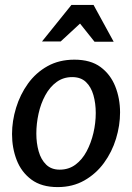

<svg xmlns="http://www.w3.org/2000/svg" viewBox="-20 -749 538 782"><path d="M215 13Q149 13 108 -17.5Q67 -48 48 -97Q29 -146 29 -203Q29 -256 45.5 -310Q62 -364 94 -408.5Q126 -453 173.5 -479.5Q221 -506 283 -506Q349 -506 389.5 -476Q430 -446 449.5 -397Q469 -348 469 -291Q469 -238 452.5 -184Q436 -130 403.5 -85.5Q371 -41 323.5 -14Q276 13 215 13ZM223 -58Q260 -58 287.5 -78.5Q315 -99 333 -133Q351 -167 360.5 -207.5Q370 -248 370 -289Q370 -328 360.5 -361.5Q351 -395 330 -415Q309 -435 274 -435Q238 -435 210.5 -415Q183 -395 164.5 -361Q146 -327 137 -286Q128 -245 128 -205Q128 -166 137.5 -132.5Q147 -99 168 -78.5Q189 -58 223 -58ZM306 -653 227 -580H151L271 -729H361L443 -579H365Z"/></svg>

Font: Rosario SemiBold
Style: Italic
Weight: 600
Italic angle: -8.05°
Designer: Hector Gatti
Foundry: Omnibus Type
Version: Version 1.101; ttfautohint (v1.8.1.43-b0c9)